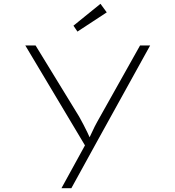

<svg xmlns="http://www.w3.org/2000/svg" viewBox="-20 -759 922 1009"><path d="M303 230 438 -16 448 41 113 -520H167L396 -146Q421 -101 439 -63.5Q457 -26 468 3L442 -19Q456 -47 466.5 -70.5Q477 -94 491 -119L716 -520H769L487 -10L355 230ZM387 -593 366 -624 508 -739 541 -694Z"/></svg>

Font: Lexend Zetta ExtraLight
Style: Regular
Weight: 250
Version: Version 1.007